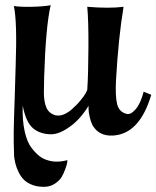

<svg xmlns="http://www.w3.org/2000/svg" viewBox="-20 -499 599 735"><path d="M559 -136Q514 16 410 20Q358 22 334 -20Q327 -34 323 -52.5Q319 -71 319 -82V-94Q288 -43 247.5 -14Q207 15 176 15Q134 15 106.5 -8Q79 -31 67 -95Q65 -38 74.5 4Q84 46 101 67.5Q118 89 131.5 99Q145 109 158 113Q194 126 238 114Q238 118 237 124.5Q236 131 230 148Q224 165 216 178.5Q208 192 191 203.5Q174 215 153 216Q126 217 105.5 209.5Q85 202 72.5 190Q60 178 51.5 160.5Q43 143 39.5 129Q36 115 34 100Q32 44 32.5 5.5Q33 -33 36.5 -131.5Q40 -230 40 -249Q46 -416 33 -476Q58 -472 102.5 -473Q147 -474 174 -479Q155 -397 149 -204Q148 -171 148 -144Q148 -117 154.5 -95.5Q161 -74 176 -65Q209 -43 252 -78Q273 -96 288.5 -115Q304 -134 309 -144L314 -155Q318 -212 318.5 -317Q319 -422 314 -473Q398 -466 453 -473Q433 -353 424 -190Q421 -130 428.5 -100Q436 -70 465 -63Q480 -59 499 -80.5Q518 -102 530 -148Z"/></svg>

Font: GFS Artemisia
Style: Bold
Weight: 700
Designer: Designed by Takis Katsoulidis.
Foundry: Designed by Takis Katsoulidis.
Version: Version 1.0